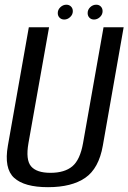

<svg xmlns="http://www.w3.org/2000/svg" viewBox="-20 -791 546 816"><path d="M184 4.5Q83.5 4.5 40 -35.2Q-3.5 -75 13.5 -172L102.5 -675H188.5L101 -183Q88.5 -112 112 -84.2Q135.5 -56.5 194.5 -56.5Q254.5 -56.5 287.5 -84.2Q320.5 -112 333 -183L420 -675H505.5L417 -172Q400 -75 342.2 -35.2Q284.5 4.5 184 4.5ZM253 -708Q241 -708 233.2 -715.8Q225.5 -723.5 225.5 -735.5Q225.5 -750 236.8 -760.5Q248 -771 262 -771Q274 -771 281.8 -763.2Q289.5 -755.5 289.5 -743.5Q289.5 -729 278.2 -718.5Q267 -708 253 -708ZM379.5 -708Q367.5 -708 360 -715.8Q352.5 -723.5 352.5 -735.5Q352.5 -750 363.5 -760.5Q374.5 -771 389 -771Q401 -771 408.5 -763.2Q416 -755.5 416 -743.5Q416 -729 404.8 -718.5Q393.5 -708 379.5 -708Z"/></svg>

Font: Anybody
Style: Italic
Weight: 400
Italic angle: -10°
Designer: Tyler Finck
Foundry: Etcetera Type Company
Version: Version 1.010; ttfautohint (v1.8.3) -l 8 -r 50 -G 200 -x 14 